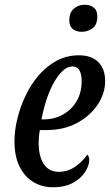

<svg xmlns="http://www.w3.org/2000/svg" viewBox="-20 -779 463 809"><path d="M202 10Q158 10 121.5 -11.5Q85 -33 63 -76Q41 -119 41 -184Q41 -229 53 -278.5Q65 -328 87.5 -375.5Q110 -423 143 -461.5Q176 -500 218.5 -523Q261 -546 313 -546Q365 -546 394 -517.5Q423 -489 423 -438Q423 -384 390.5 -336.5Q358 -289 303 -260Q248 -231 178 -231H148Q143 -207 143 -177Q143 -119 165 -87Q187 -55 227 -55Q266 -55 298 -77.5Q330 -100 347 -127Q356 -122 356 -105Q356 -82 339 -55Q322 -28 288 -9Q254 10 202 10ZM164 -276Q209 -276 245.5 -296.5Q282 -317 303 -353Q324 -389 324 -437Q324 -499 285 -499Q263 -499 242.5 -479Q222 -459 204.5 -426.5Q187 -394 174.5 -354.5Q162 -315 155 -276ZM324 -645Q302 -645 287 -656.5Q272 -668 272 -693Q272 -726 291 -742.5Q310 -759 337 -759Q359 -759 374.5 -747.5Q390 -736 390 -710Q390 -674 369.5 -659.5Q349 -645 324 -645Z"/></svg>

Font: Noto Serif ExtraCondensed Medium
Style: Italic
Weight: 500
Width: 2
Italic angle: -12°
Designer: Monotype Design Team
Foundry: Monotype Imaging Inc.
Version: Version 2.013; ttfautohint (v1.8.4.7-5d5b)